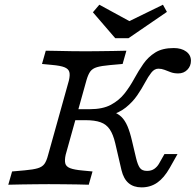

<svg xmlns="http://www.w3.org/2000/svg" viewBox="-20 -787 834 818"><path d="M187.1 -2.4Q162.1 -2.4 131.9 -2Q101.6 -1.6 71.4 -1.2Q41.1 -0.8 15.3 0L31.5 -56.5L85.5 -61.3Q121.8 -64.5 140.7 -70.2Q159.7 -75.8 169 -88.3Q178.2 -100.8 184.7 -125.8L273.4 -443.5Q279 -466.9 275.4 -480.2Q271.8 -493.5 254.8 -500.4Q237.9 -507.3 200.8 -510.5L158.9 -514.5L175 -571Q192.7 -571 221.8 -570.2Q250.8 -569.4 283.9 -569Q316.9 -568.5 345.2 -568.5H346.8Q372.6 -568.5 402.4 -569Q432.3 -569.4 462.9 -569.8Q493.5 -570.2 518.5 -571L502.4 -514.5L448.4 -509.7Q412.1 -506.5 393.1 -500.8Q374.2 -495.2 364.9 -482.7Q355.6 -470.2 348.4 -445.2L259.7 -127.4Q254.8 -104.8 258.1 -91.1Q261.3 -77.4 278.6 -70.6Q296 -63.7 332.3 -60.5L374.2 -56.5L358.1 0Q340.3 -0.8 311.3 -1.2Q282.3 -1.6 249.6 -2Q216.9 -2.4 187.9 -2.4H187.1ZM583.1 11.3Q549.2 11.3 527.8 -6.9Q506.5 -25 497.6 -62.1L471 -176.6Q462.1 -214.5 447.6 -235.9Q433.1 -257.3 408.5 -266.1Q383.9 -275 343.5 -275H292.7L304 -321.8H362.9Q417.7 -321.8 452.8 -340.7Q487.9 -359.7 510.9 -389.1Q533.9 -418.5 552 -452Q570.2 -485.5 590.7 -514.9Q611.3 -544.4 641.5 -563.3Q671.8 -582.3 720.2 -582.3Q753.2 -582.3 773.4 -567.3Q793.5 -552.4 793.5 -528.2Q793.5 -505.6 778.2 -489.9Q762.9 -474.2 739.5 -474.2Q721 -474.2 707.3 -479.4Q693.5 -484.7 681 -489.5Q668.5 -494.4 654.8 -494.4Q637.9 -494.4 624.6 -477.4Q611.3 -460.5 597.6 -434.7Q583.9 -408.9 564.5 -380.6Q545.2 -352.4 516.1 -329Q487.1 -305.6 444.4 -294.4L456.5 -312.1Q480.6 -304.8 496.4 -289.9Q512.1 -275 523 -249.6Q533.9 -224.2 542.7 -185.5L559.7 -113.7Q566.9 -83.9 576.2 -71.4Q585.5 -58.9 606.5 -58.9Q625 -58.9 637.5 -67.7Q650 -76.6 657.3 -89.5L680.6 -130.6H736.3L703.2 -71.8Q679 -29 650 -8.9Q621 11.3 583.1 11.3ZM674.2 -766.9 691.1 -736.3 527.4 -624.2H471L375.8 -734.7L403.2 -766.9L562.9 -679.8H496Z"/></svg>

Font: Playfair 5pt SemiExpanded Light
Style: Italic
Weight: 300
Width: 6
Italic angle: -15.6°
Designer: Claus Eggers Sørensen
Foundry: Claus Eggers Sørensen
Version: Version 2.203